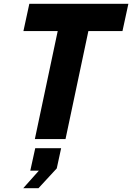

<svg xmlns="http://www.w3.org/2000/svg" viewBox="-20 -730 694 1008"><path d="M163 0 283 -567H103L134 -710H654L623 -567H444L324 0ZM102 258 184 166H139L165 48H301L278 154L182 258Z"/></svg>

Font: Geist Mono ExtraBold
Style: Italic
Weight: 800
Italic angle: -12°
Monospace: yes
Designer: Basement.studio, Andrés Briganti, Mateo Zaragoza
Foundry: Basement.studio, Vercel, Andrés Briganti, Guido Ferreyra, Mateo Zaragoza
Version: Version 1.500; ttfautohint (v1.8.4.7-5d5b)